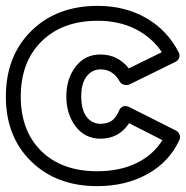

<svg xmlns="http://www.w3.org/2000/svg" viewBox="-32 -596 628 648"><path d="M-12.2 -270Q-12.2 -406.7 73.5 -491.5Q159.2 -576.2 297.9 -576.2Q389.6 -576.2 461.2 -535.2Q532.7 -494.1 570.8 -419.9Q575.7 -411.1 572.8 -401.4Q569.8 -391.6 560.1 -387.2L404.8 -311Q395.5 -307.1 386 -310.1Q376.5 -313 372.1 -320.8Q349.6 -361.8 307.1 -361.8Q278.8 -361.8 260.5 -338.4Q242.2 -314.9 242.2 -271Q242.2 -225.1 260.3 -201.7Q278.3 -178.2 307.1 -178.2Q330.1 -178.2 345 -188.5Q359.9 -198.7 370.1 -223.1Q374 -232.9 383.1 -236.6Q392.1 -240.2 403.8 -234.9L561 -155.8Q570.3 -151.4 574 -141.8Q577.6 -132.3 573.2 -123Q538.6 -48.8 465.3 -8.3Q392.1 32.2 295.9 32.2Q158.7 32.2 73.2 -51.3Q-12.2 -134.8 -12.2 -270ZM38.1 -270Q38.1 -154.3 107.4 -86.2Q176.8 -18.1 295.9 -18.1Q372.1 -18.1 428.5 -45.4Q484.9 -72.8 516.1 -123L403.8 -180.2Q369.1 -127.9 307.1 -127.9Q254.9 -127.9 223.4 -169.2Q191.9 -210.4 191.9 -271Q191.9 -330.6 223.4 -371.3Q254.9 -412.1 307.1 -412.1Q365.2 -412.1 402.8 -365.2L514.2 -419.9Q480.5 -470.2 425 -498Q369.6 -525.9 297.9 -525.9Q178.7 -525.9 108.4 -456.5Q38.1 -387.2 38.1 -270Z"/></svg>

Font: Trueno ExtraBold Outline
Style: Regular
Weight: 800
Width: 6
Designer: Julieta Ulanovsky
Foundry: Julieta Ulanovsky
Version: Version 3.001b | FøM Fix